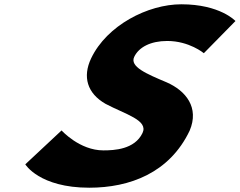

<svg xmlns="http://www.w3.org/2000/svg" viewBox="-20 -860 1118 895"><path d="M825 -840C669.4 -840 478 -742 404.8 -588C363.9 -502 386.3 -425 471.9 -376C564.2 -327 672.8 -300 644.3 -240C607.7 -163 511.4 -159 461.8 -159C350.5 -159 267 -252 267 -252L97.9 -94C97.9 -94 163.1 15 396 15C584.6 15 770.4 -54 864.1 -251C910 -359 846 -437 757.3 -476C662.5 -516 583.8 -549 605.7 -595C627.1 -640 682 -669 759.5 -669C862.3 -669 930.2 -612 930.2 -612L1077.6 -762C1077.6 -762 1006.5 -840 825 -840Z"/></svg>

Font: Hussar
Style: BdSuprExtOblFive
Weight: 700
Foundry: Cannot Into Space Fonts
Version: Version 2.00